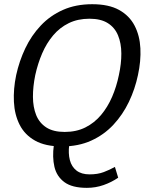

<svg xmlns="http://www.w3.org/2000/svg" viewBox="-20 -698 721 926"><path d="M313.7 2Q308.7 42 316.9 74Q325.2 106 348.8 124.5Q372.5 143 412.2 143Q451.2 143 480.2 132Q509.2 121 534.2 107L550 159Q518 181 479.5 194.5Q441 208 399 208Q327.8 208 290.6 180.5Q253.3 153 242.5 106.5Q231.7 60 239.7 2ZM58 -335.7Q72.8 -403.7 102.1 -465.2Q131.3 -526.7 176.6 -574.7Q221.8 -622.7 283.7 -650.2Q345.5 -677.7 424.7 -677.7Q504.2 -677.7 554 -650.2Q603.8 -622.7 628.9 -574.7Q654 -526.7 657.1 -465.2Q660.2 -403.7 645.3 -335.7Q631.3 -268.7 601.7 -206.7Q572 -144.7 526.8 -96.2Q481.5 -47.7 419.7 -19.7Q357.8 8.3 278.7 8.3Q199.2 8.3 149.2 -19.7Q99.3 -47.7 74.8 -96.2Q50.2 -144.7 47.1 -206.7Q44 -268.7 58 -335.7ZM150 -335.7Q138.7 -280.3 138.9 -230.8Q139.2 -181.3 154.4 -143.2Q169.7 -105.2 203.3 -83.4Q237 -61.7 291.8 -61.7Q348.2 -61.7 391.7 -83.4Q435.2 -105.2 467.2 -143.2Q499.2 -181.3 520.6 -230.8Q542 -280.3 553.3 -335.7Q565.5 -391.2 565.2 -440.2Q565 -489.2 549.3 -527.2Q533.7 -565.2 500 -586.4Q466.3 -607.7 411.5 -607.7Q355.2 -607.7 311.7 -586.4Q268.2 -565.2 236.2 -527.2Q204.2 -489.2 183.2 -440.2Q162.2 -391.2 150 -335.7Z"/></svg>

Font: Epunda Sans Light
Style: Italic
Weight: 300
Italic angle: -12.0243°
Designer: Simon Atzbach
Foundry: typofactur
Version: Version 2.204